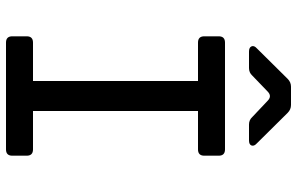

<svg xmlns="http://www.w3.org/2000/svg" viewBox="-195 -795 990 640"><g transform="rotate(90 300.0 -475.0)"><path d="M122 0Q101 0 101 -21V-69Q101 -90 122 -90H250V-640H122Q101 -640 101 -661V-709Q101 -730 122 -730H478Q499 -730 499 -709V-661Q499 -640 478 -640H350V-90H478Q499 -90 499 -69V-21Q499 0 478 0ZM152 -810Q138 -810 134.5 -818.5Q131 -827 141 -836L243 -939Q254 -950 269 -950H330Q345 -950 356 -939L458 -836Q468 -827 465 -818.5Q462 -810 448 -810H395Q380 -810 370 -821L315 -873Q300 -887 285 -872L232 -821Q222 -810 207 -810Z"/></g></svg>

Font: Pitagon Sans Mono Medium
Style: Regular
Weight: 500
Monospace: yes
Designer: Travis Tran
Foundry: Pitagon
Version: Version 1.001; ttfautohint (v1.8.4.7-5d5b);gftools[0.9.26]